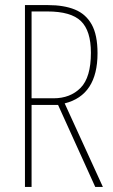

<svg xmlns="http://www.w3.org/2000/svg" viewBox="-20 -827 444 754"><path d="M169 -807Q231 -807 274 -789.5Q317 -772 340 -731Q363 -690 363 -618Q363 -453 234 -421L384 -93H354L208 -415H104V-93H78V-807ZM166 -782H104V-441H190Q256 -441 296.5 -482Q337 -523 337 -620Q337 -706 298 -744Q259 -782 166 -782Z"/></svg>

Font: Noto Sans Kannada UI ExtraCondensed Thin
Style: Regular
Weight: 100
Width: 2
Designer: Jelle Bosma - Monotype Design Team
Foundry: Monotype Imaging Inc.
Version: Version 2.005; ttfautohint (v1.8.4.7-5d5b)